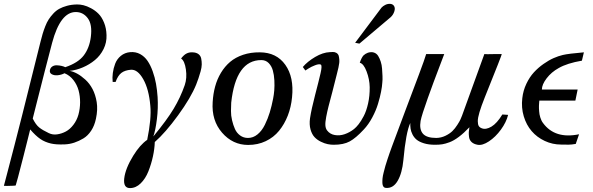

<svg xmlns="http://www.w3.org/2000/svg" viewBox="-64 -733 3060 991"><path d="M485.8 -551.8Q487.3 -513.7 470.5 -479.7Q453.6 -445.8 425.8 -422.9Q397.9 -399.9 363.8 -385.3Q329.6 -370.6 294.9 -367.2Q313 -364.3 333.5 -353.3Q354 -342.3 376.2 -322.3Q398.4 -302.2 413.6 -273.4Q428.7 -244.6 435.1 -206.1Q441.4 -167.5 431.2 -120.1Q423.8 -84.5 406.5 -58.3Q389.2 -32.2 366.5 -18.6Q343.8 -4.9 319.6 3.2Q295.4 11.2 271 12.2Q246.6 13.2 229.2 12Q211.9 10.7 199.2 7.8Q167.5 0.5 143.8 -15.9Q120.1 -32.2 91.8 -64.9Q87.4 -46.4 79.8 -16.6Q72.3 13.2 56.2 76.9Q40 140.6 28.8 182.6Q17.6 224.6 17.1 224.1Q17.1 225.1 1.2 225.8Q-14.6 226.6 -28.1 226.6Q-41.5 226.6 -43.9 226.1Q-43.9 226.6 -28.3 166.7Q-12.7 106.9 11 15.9Q34.7 -75.2 50.8 -140.1L145 -517.1Q150.9 -541 156 -558.1Q161.1 -575.2 169.4 -596.7Q177.7 -618.2 187.3 -632.8Q196.8 -647.5 210.9 -662.8Q225.1 -678.2 241.9 -687.5Q258.8 -696.8 282 -703.1Q305.2 -709.5 333 -710Q348.6 -710.4 366.7 -706.1Q384.8 -701.7 406 -690.4Q427.2 -679.2 444.3 -662.1Q461.4 -645 473.1 -616.2Q484.9 -587.4 485.8 -551.8ZM404.8 -542Q413.1 -606.4 389.2 -638.7Q365.2 -670.9 327.1 -670.9Q247.6 -670.9 205.1 -512.2Q191.4 -461.4 166.3 -362.8Q141.1 -264.2 123 -192.4Q105 -120.6 105 -121.1Q120.6 -89.4 138.2 -75.2Q155.8 -61 188 -45.9Q208 -36.1 231.4 -39.6Q254.9 -43 276.1 -54.4Q297.4 -65.9 314.9 -88.9Q332.5 -111.8 340.8 -141.1Q349.1 -171.4 349.4 -204.1Q349.6 -236.8 341.6 -266.4Q333.5 -295.9 314.9 -319.8Q296.4 -343.8 269 -355Q253.4 -346.7 234.6 -344.7Q215.8 -342.8 203.1 -349.9Q190.4 -356.9 193.8 -372.1Q196.8 -384.3 206.8 -390.4Q216.8 -396.5 229.5 -396Q242.2 -395.5 253.9 -392.8Q265.6 -390.1 272.9 -386.2Q339.4 -408.7 368.4 -447Q397.5 -485.4 404.8 -542Z M948.7 -296.9Q920.9 -228 855.2 -137.9Q789.6 -47.9 734.9 0Q733.9 35.2 725.3 74.5Q716.8 113.8 701.9 151.4Q687 189 662.1 213.4Q637.2 237.8 606.9 237.8Q571.8 237.8 577.1 188.5Q583 136.7 624 70.3Q658.7 14.2 695.8 -11.2Q718.3 -121.6 711.9 -187Q704.6 -272.5 675.5 -324Q646.5 -375.5 611.8 -373Q580.6 -370.6 562.5 -356.7Q544.4 -342.8 532.7 -310.1H517.6Q515.1 -332 518.3 -356.2Q521.5 -380.4 530.5 -404.3Q539.6 -428.2 559.8 -444.8Q580.1 -461.4 607.9 -463.9Q636.2 -466.3 659.2 -453.9Q682.1 -441.4 697.5 -418.9Q712.9 -396.5 724.1 -365Q735.4 -333.5 741.2 -300.8Q747.1 -268.1 749.5 -231.9Q752.9 -174.8 745.8 -117.9Q738.8 -61 727.5 -28.8Q796.9 -112.8 832 -171.1Q867.2 -229.5 889.6 -293.9Q901.9 -330.1 895.5 -374.5Q889.2 -418.9 870.6 -431.2Q886.2 -450.7 898.4 -456.5Q912.1 -463.9 929.7 -462.9Q948.7 -462.4 960.2 -453.9Q971.7 -445.3 974.6 -430.4Q977.5 -415.5 977.3 -400.1Q977.1 -384.8 971.2 -363.8Q965.3 -342.8 960.4 -328.9Q955.6 -314.9 948.7 -296.9Z M1443.4 -231Q1438.5 -180.2 1421.4 -136.2Q1404.3 -92.3 1376.5 -58.1Q1348.6 -23.9 1307.6 -4.4Q1266.6 15.1 1216.8 15.1Q1137.2 15.1 1082.3 -48.1Q1027.3 -111.3 1033.7 -206.1Q1036.1 -248.5 1046.4 -286.4Q1056.6 -324.2 1076.4 -357.2Q1096.2 -390.1 1123.8 -413.6Q1151.4 -437 1190.7 -450.2Q1230 -463.4 1277.3 -462.9Q1363.3 -462.4 1408.7 -398.4Q1454.1 -334.5 1443.4 -231ZM1345.7 -224.1Q1349.6 -243.2 1351.6 -266.6Q1353.5 -290 1352.1 -318.4Q1350.6 -346.7 1344.2 -369.4Q1337.9 -392.1 1322.8 -407.5Q1307.6 -422.9 1284.7 -422.9Q1153.3 -422.9 1129.4 -203.1Q1128.4 -183.6 1128.2 -160.2Q1127.9 -136.7 1133.8 -112.1Q1139.6 -87.4 1148.7 -67.1Q1157.7 -46.9 1175.3 -33.9Q1192.9 -21 1215.8 -21Q1242.7 -21 1265.1 -39.3Q1287.6 -57.6 1303 -88.9Q1318.4 -120.1 1328.4 -153.1Q1338.4 -186 1345.7 -224.1Z M1909.2 -306.2Q1908.2 -287.1 1902.8 -259.3Q1897.5 -231.4 1887 -196.8Q1876.5 -162.1 1857.2 -126.2Q1837.9 -90.3 1814 -64.9Q1772.9 -20.5 1741.2 -3.2Q1709.5 14.2 1658.2 14.2Q1643.6 14.2 1627.4 11Q1611.3 7.8 1592.3 -1.5Q1573.2 -10.7 1559.6 -25.1Q1545.9 -39.6 1538.8 -64.7Q1531.7 -89.8 1536.1 -122.1Q1543.5 -170.4 1562.3 -242.2Q1581.1 -314 1590.6 -355.2Q1600.1 -396.5 1591.3 -399.9Q1582 -403.8 1562.3 -396.2Q1542.5 -388.7 1527.3 -378.9L1512.2 -369.1L1499 -387.2Q1522.9 -415.5 1562.7 -439Q1602.5 -462.4 1638.2 -463.9Q1645 -463.9 1653.6 -464.6Q1662.1 -465.3 1671.1 -460.7Q1680.2 -456.1 1684.1 -445.8Q1689 -425.8 1687 -408Q1685.1 -390.1 1674.3 -349.1Q1665 -309.6 1651.6 -259.5Q1638.2 -209.5 1631.6 -183.6Q1625 -157.7 1619.6 -129.4Q1614.3 -101.1 1615.5 -85.4Q1616.7 -69.8 1624 -60.1Q1639.2 -40 1664.6 -35.9Q1689.9 -31.7 1715.3 -40.5Q1740.7 -49.3 1763.2 -66.9Q1774.4 -75.7 1786.9 -91.6Q1799.3 -107.4 1813.2 -133.5Q1827.1 -159.7 1835.9 -199Q1844.7 -238.3 1844.2 -283.2Q1843.3 -324.2 1828.1 -364.3Q1813 -404.3 1793 -409.2Q1801.8 -435.5 1812 -446.8Q1821.8 -456.1 1835 -460.9Q1852.5 -466.3 1866.2 -461.7Q1879.9 -457 1887.7 -444.6Q1895.5 -432.1 1901.1 -415Q1906.7 -397.9 1908 -378.7Q1909.2 -359.4 1910.2 -340.6Q1911.1 -321.8 1909.2 -306.2ZM1969.2 -703.1Q1977.1 -691.9 1971.2 -673.8Q1965.3 -655.8 1952.1 -644L1791 -507.8L1769 -512.2L1905.3 -693.8Q1912.6 -701.7 1924.1 -707.5Q1935.5 -713.4 1948.7 -713.1Q1961.9 -712.9 1969.2 -703.1Z M2558.6 -140.1Q2549.3 -102.1 2521.5 -64Q2493.7 -25.9 2459.7 -3.4Q2425.8 19 2400.9 14.2Q2381.3 10.7 2370.1 0.2Q2358.9 -10.3 2356.9 -25.9Q2355 -41.5 2355.7 -51.8Q2356.4 -62 2358.9 -76.2Q2330.1 -45.9 2304.4 -26.6Q2278.8 -7.3 2256.6 1Q2234.4 9.3 2218.8 11.7Q2203.1 14.2 2181.6 14.2Q2148.4 14.2 2124 6.6Q2099.6 -1 2086.2 -12.2Q2072.8 -23.4 2064.9 -39.3Q2057.1 -55.2 2055.2 -68.8Q2053.2 -82.5 2053.7 -98.1Q2031.2 -50.8 2018.1 92.8Q2011.7 160.6 1988.5 200.4Q1965.3 240.2 1927.7 236.8Q1919.4 236.3 1914.8 230Q1910.2 223.6 1909.7 212.2Q1909.2 200.7 1910.4 187.7Q1911.6 174.8 1916.3 156.7Q1920.9 138.7 1925 123.8Q1929.2 108.9 1936 88.9Q1942.9 68.8 1947 56.6Q1951.2 44.4 1957.5 27.3Q1963.9 10.3 1965.8 4.9Q1986.3 -51.8 2027.6 -160.6Q2068.8 -269.5 2098.6 -349.1Q2128.4 -428.7 2135.7 -454.1H2229Q2229.5 -454.1 2202.1 -383.3Q2174.8 -312.5 2143.8 -225.8Q2112.8 -139.2 2106.9 -108.9Q2099.6 -65.4 2118.7 -43.2Q2137.7 -21 2188 -21Q2212.9 -21.5 2235.1 -32.2Q2257.3 -43 2271 -56.4Q2284.7 -69.8 2296.6 -88.6Q2308.6 -107.4 2312.7 -116.7Q2316.9 -126 2320.8 -136.2L2436 -454.1Q2439.9 -453.1 2459 -453.4Q2478 -453.6 2501.5 -454.1Q2524.9 -454.6 2525.9 -454.1Q2528.3 -454.1 2438 -230Q2419.9 -184.6 2410.9 -154.3Q2401.9 -124 2402.1 -107.2Q2402.3 -90.3 2407.2 -82.5Q2412.1 -74.7 2422.9 -70.8Q2443.8 -62.5 2472.4 -79.3Q2501 -96.2 2528.8 -142.1Z M2949.7 -462.9 2939.5 -419.9Q2862.8 -406.7 2819.8 -381.8Q2781.7 -360.8 2757.3 -328.6Q2732.9 -296.4 2732.9 -271H2917.5L2905.8 -213.9H2719.7L2719.2 -208Q2718.8 -202.6 2718.5 -198.7Q2718.3 -194.8 2717.8 -187.3Q2717.3 -179.7 2717.8 -173.3Q2718.3 -167 2718.8 -158.7Q2719.2 -150.4 2720.7 -142.8Q2722.2 -135.3 2724.6 -127.2Q2727.1 -119.1 2730.5 -111.8Q2733.9 -104.5 2738.8 -98.1Q2800.3 -14.2 2924.8 -40L2907.7 9.8Q2897.5 11.7 2887.2 12.7Q2877 13.7 2870.6 13.7Q2864.3 13.7 2851.8 13.4Q2839.4 13.2 2832.5 13.2Q2787.6 13.2 2747.6 -5.6Q2707.5 -24.4 2680.2 -56.2Q2652.8 -87.9 2639.4 -132.6Q2626 -177.2 2631.8 -226.1Q2636.2 -265.6 2652.8 -300.5Q2669.4 -335.4 2691.7 -359.6Q2713.9 -383.8 2741.5 -403.1Q2769 -422.4 2793.5 -433.1Q2817.9 -443.8 2840.8 -449.2Q2855 -452.6 2882.3 -456.1Q2909.7 -459.5 2929.7 -460.9Z"/></svg>

Font: GFS Olga
Style: Regular
Weight: 400
Designer: George Matthiopoulos
Foundry: George Matthiopoulos
Version: Version 1.0